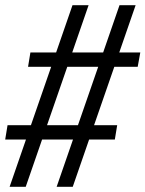

<svg xmlns="http://www.w3.org/2000/svg" viewBox="-25 -737 560 739"><path d="M12 -18 75 -200H-5L4 -255H94L172 -480H83L92 -535H191L254 -717H316L253 -535H372L435 -717H497L434 -535H515L505 -480H415L337 -255H426L417 -200H318L255 -18H193L256 -200H137L74 -18ZM156 -255H275L353 -480H234Z"/></svg>

Font: Iosevka SS04 Light
Style: Italic
Weight: 300
Italic angle: -9°
Monospace: yes
Designer: Belleve Invis
Foundry: Belleve Invis
Version: Version 19.0.0; ttfautohint (v1.8.4)